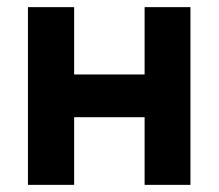

<svg xmlns="http://www.w3.org/2000/svg" viewBox="-20 -520 615 540"><path d="M386.7 -500Q418.9 -500 515.6 -500Q515.6 -375 515.6 0Q483.4 0 386.7 0Q386.7 -47.9 386.7 -190.4Q336.9 -190.4 188.5 -190.4Q188.5 -142.6 188.5 0Q155.3 0 58.6 0Q58.6 -125 58.6 -500Q90.8 -500 188.5 -500Q188.5 -453.1 188.5 -310.5Q237.3 -310.5 386.7 -310.5Q386.7 -358.4 386.7 -500Z"/></svg>

Font: LeFont
Style: Regular
Weight: 700
Designer: Leryon MEDIA
Version: Version 1.0